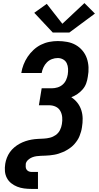

<svg xmlns="http://www.w3.org/2000/svg" viewBox="-20 -1009 640 1244"><path d="M429 -798H322L202 -926L283 -984L384 -855L527 -989L595 -921ZM184 215Q160 215 136.5 212Q113 209 91.5 200.5Q70 192 52.5 178Q35 164 24.5 144Q14 124 12 100.5Q10 77 14 52Q17 33 24.5 13.5Q32 -6 44 -23Q56 -40 72.5 -54Q89 -68 107.5 -78Q126 -88 145.5 -94.5Q165 -101 185 -104.5Q205 -108 225 -109Q245 -110 264.5 -111Q284 -112 304 -117Q324 -122 341.5 -134.5Q359 -147 368.5 -166Q378 -185 381 -205Q385 -227 383 -249.5Q381 -272 370.5 -290.5Q360 -309 340.5 -318Q321 -327 298 -327H232L250 -437H316Q334 -437 352.5 -442.5Q371 -448 385.5 -460.5Q400 -473 408 -490.5Q416 -508 419 -526Q422 -545 421 -564Q420 -583 412.5 -599Q405 -615 389 -624Q373 -633 354 -633Q335 -633 316.5 -626Q298 -619 284 -605Q270 -591 261.5 -572.5Q253 -554 250 -536H118Q122 -563 132.5 -590Q143 -617 159 -641Q175 -665 197 -685.5Q219 -706 245 -719Q271 -732 299 -737.5Q327 -743 354 -743Q385 -743 415 -737.5Q445 -732 470 -718Q495 -704 514 -681.5Q533 -659 542.5 -631.5Q552 -604 553.5 -573.5Q555 -543 549 -512Q546 -490 538.5 -469Q531 -448 516 -430.5Q501 -413 482 -400Q463 -387 442 -379Q465 -364 481.5 -343Q498 -322 506.5 -296Q515 -270 515.5 -241.5Q516 -213 511 -184Q509 -170 505 -156Q501 -142 495.5 -128Q490 -114 481.5 -101Q473 -88 463 -76.5Q453 -65 441 -55.5Q429 -46 415.5 -38Q402 -30 388 -24Q374 -18 360 -13.5Q346 -9 331.5 -6.5Q317 -4 302.5 -2.5Q288 -1 273.5 -0.5Q259 0 245 0.5Q231 1 216.5 3Q202 5 188 10.5Q174 16 162 27Q150 38 147 52Q146 62 146.5 72Q147 82 152 89.5Q157 97 165.5 101Q174 105 184 105H226V215Z"/></svg>

Font: Iosevka SS04 XBd Ex
Style: Italic
Weight: 800
Width: 7
Italic angle: -9°
Monospace: yes
Designer: Belleve Invis
Foundry: Belleve Invis
Version: Version 19.0.0; ttfautohint (v1.8.4)